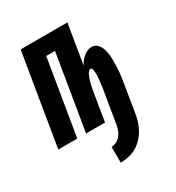

<svg xmlns="http://www.w3.org/2000/svg" viewBox="-193 -628 868 946"><g transform="rotate(-30 241.0 -155.0)"><path d="M216 210V120Q231 120 246 112Q261 104 270.5 91Q280 78 285 63Q290 48 292 33L319 -129Q320 -135 321 -141Q322 -147 323 -153Q324 -159 324.5 -165Q325 -171 326 -176.5Q327 -182 327.5 -188Q328 -194 328.5 -200Q329 -206 329.5 -212Q330 -218 330 -224Q330 -230 330 -236Q330 -242 329 -247.5Q328 -253 326 -259Q324 -265 318 -265Q312 -265 307.5 -260Q303 -255 300 -249.5Q297 -244 294.5 -238.5Q292 -233 290 -227Q288 -221 286.5 -215.5Q285 -210 283.5 -204Q282 -198 280.5 -192.5Q279 -187 278 -181Q277 -175 276 -169.5Q275 -164 274 -158L248 0H140L211 -429H161L90 0H-18L68 -520H334L297 -296Q303 -307 311 -317.5Q319 -328 329 -336.5Q339 -345 351 -350.5Q363 -356 375 -356Q393 -356 405.5 -345Q418 -334 424 -318.5Q430 -303 432.5 -286.5Q435 -270 435.5 -253Q436 -236 435.5 -218.5Q435 -201 433.5 -183.5Q432 -166 429.5 -148.5Q427 -131 424 -114L400 33Q397 55 390 77.5Q383 100 371.5 120.5Q360 141 343 159Q326 177 305 188.5Q284 200 261.5 205Q239 210 216 210Z"/></g></svg>

Font: Iosevka SS04 Extrabold Oblique
Style: Regular
Weight: 800
Italic angle: -9°
Monospace: yes
Designer: Belleve Invis
Foundry: Belleve Invis
Version: Version 19.0.0; ttfautohint (v1.8.4)